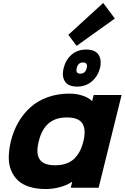

<svg xmlns="http://www.w3.org/2000/svg" viewBox="-20 -1276 847 1306"><path d="M546.9 -313Q566.9 -394.5 540.8 -435.8Q514.6 -477.1 435.1 -477.1Q356 -477.1 309.1 -435.5Q262.2 -394 243.2 -313Q223.1 -233.4 249.3 -192.6Q275.4 -151.9 355 -151.9Q434.6 -151.9 480.7 -192.6Q526.9 -233.4 546.9 -313ZM807.1 -629.9 650.9 1H460.9L471.2 -39.1H469.2Q438 -17.1 389.6 -3.7Q341.3 9.8 290 9.8Q226.6 9.8 178.2 -5.9Q129.9 -21.5 100.3 -50.3Q70.8 -79.1 54.7 -119.1Q38.6 -159.2 39.6 -208Q40.5 -256.8 53.2 -313Q70.8 -384.8 104.5 -443.6Q138.2 -502.4 187.3 -546.4Q236.3 -590.3 304 -614.7Q371.6 -639.2 451.2 -639.2Q501 -639.2 543 -625Q585 -610.8 605 -588.9H606.9L617.2 -629.9ZM502 -813Q492.7 -774.9 526.9 -774.9Q560.5 -774.9 569.8 -813Q579.1 -851.1 544.9 -851.1Q510.7 -851.1 502 -813ZM660.2 -813Q646 -757.8 604.7 -722.4Q563.5 -687 504.9 -687Q444.8 -687 421.9 -721.9Q398.9 -756.8 413.1 -813Q426.3 -869.1 466.8 -904.1Q507.3 -939 566.9 -939Q626.5 -939 649.9 -904.1Q673.3 -869.1 660.2 -813ZM682.1 -1255.9 761.2 -1149.9 501 -963.9 444.8 -1039.1Z"/></svg>

Font: Sinkin Sans 800 Black Italic
Style: Regular
Weight: 900
Italic angle: -112°
Designer: Keith Bates
Foundry: K-Type
Version: Sinkin Sans (version 1.0)  by Keith Bates   •   © 2014   www